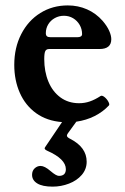

<svg xmlns="http://www.w3.org/2000/svg" viewBox="-20 -445 467 716"><path d="M386.2 -51.8Q363.8 -27.8 332.8 -12.2Q301.8 3.4 264.6 8.8L233.4 51.8Q229.5 57.1 229.5 61Q229.5 66.9 242.7 73.2Q303.2 104.5 303.2 158.2Q303.2 186 284.9 207.3Q266.6 228.5 237.3 239.7Q208 251 176.3 251Q138.2 251 118.9 239Q99.6 227.1 99.6 207Q99.6 191.9 109.1 182.9Q118.7 173.8 131.3 173.8Q146.5 173.8 168.5 192.9Q189.5 210.9 199.7 210.9Q225.6 210.9 225.6 186Q225.6 147.9 156.2 117.2Q146.5 112.8 146.5 107.9Q146.5 106.4 149.4 102.1L211.4 10.3Q154.8 5.9 114.7 -22.9Q74.7 -51.8 54 -98.6Q33.2 -145.5 33.2 -203.1Q33.2 -267.1 59.1 -317.6Q85 -368.2 130.4 -396.5Q175.8 -424.8 232.9 -424.8Q271 -424.8 304.4 -410.2Q337.9 -395.5 362.8 -367.2Q379.4 -347.7 387.2 -330.1Q395 -312.5 395 -298.8Q395 -262.2 351.1 -262.2H163.1Q153.3 -262.2 149.2 -255.1Q145 -248 145 -224.6Q145 -178.2 160.4 -140.9Q175.8 -103.5 205.3 -81.8Q234.9 -60.1 274.9 -60.1Q295.9 -60.1 314.9 -66.7Q334 -73.2 355 -86.9Q360.4 -90.3 369.4 -83.3Q378.4 -76.2 384 -65.9Q389.6 -55.7 386.2 -51.8ZM168.9 -306.2H268.1Q286.1 -306.2 286.1 -317.9Q286.1 -336.4 277.1 -352.1Q268.1 -367.7 252.7 -377Q237.3 -386.2 218.3 -386.2Q200.2 -386.2 184.6 -377.7Q168.9 -369.1 159.9 -354.2Q150.9 -339.4 150.9 -321.3Q150.9 -313.5 155 -309.8Q159.2 -306.2 168.9 -306.2Z"/></svg>

Font: JuniusX
Style: Bold
Weight: 700
Designer: Peter S. Baker
Foundry: Briery Creek Software
Version: Version 1.004